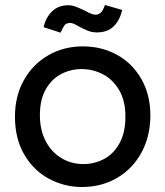

<svg xmlns="http://www.w3.org/2000/svg" viewBox="-20 -743 663 770"><path d="M40 0ZM40 -275Q40 -186 78 -122Q116 -58 177.5 -25.5Q239 7 309 7Q387 7 449.5 -29.5Q512 -66 547.5 -131.5Q583 -197 583 -280Q583 -363 547 -426Q511 -489 449.5 -523Q388 -557 312 -557Q236 -557 174 -521.5Q112 -486 76 -422Q40 -358 40 -275ZM483 -275Q483 -211 459 -168Q435 -125 396.5 -105Q358 -85 315 -85Q266 -85 226 -109Q186 -133 163 -177.5Q140 -222 140 -281Q140 -344 164 -385.5Q188 -427 226 -446.5Q264 -466 308 -466Q351 -466 391 -446Q431 -426 457 -383Q483 -340 483 -275ZM155 -634 223 -612Q232 -633 239 -642Q246 -651 262 -651Q273 -651 296 -637Q316 -626 333 -619.5Q350 -613 368 -613Q412 -613 436.5 -638Q461 -663 470 -703L401 -723Q400 -720 395 -708.5Q390 -697 382 -690.5Q374 -684 363 -684Q349 -684 321 -700Q298 -711 283 -716.5Q268 -722 254 -722Q214 -722 188.5 -697Q163 -672 155 -634Z"/></svg>

Font: Cambay Devanagari
Style: Regular
Weight: 700
Designer: Pooja Saxena
Foundry: Pooja Saxena
Version: Version 1.095;PS 001.095;hotconv 1.0.70;makeotf.lib2.5.58329